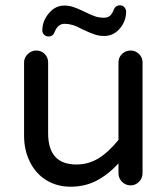

<svg xmlns="http://www.w3.org/2000/svg" viewBox="-20 -695 635 726"><path d="M140 -580Q140 -615 164.5 -644.5Q189 -674 223 -674Q240 -674 256 -669Q272 -664 301 -650Q327 -637 341.5 -632.5Q356 -628 373 -628Q386 -628 394 -634Q402 -640 408 -653Q415 -675 434 -675Q443 -675 449.5 -668.5Q456 -662 457 -652Q457 -615 433 -587Q409 -559 374 -559Q356 -559 340 -564Q324 -569 294 -583Q270 -596 254.5 -600.5Q239 -605 224 -605Q199 -605 187 -575Q181 -557 163 -557Q154 -557 147 -563.5Q140 -570 140 -580ZM71 -459Q71 -477 85 -490.5Q99 -504 117 -504Q136 -504 149 -491Q162 -478 162 -459V-191Q162 -73 269 -73Q314 -73 352 -96Q390 -119 428 -166V-459Q428 -478 441.5 -491Q455 -504 474 -504Q492 -504 505.5 -491Q519 -478 519 -459V-40Q519 -21 505.5 -7.5Q492 6 474 6Q455 6 441.5 -7.5Q428 -21 428 -40V-77Q387 -33 343.5 -11Q300 11 247 11Q194 11 153 -15Q114 -40 92.5 -84Q71 -128 71 -182Z"/></svg>

Font: 寒蝉全圆体
Style: Regular
Weight: 400
Designer: Warren2060
      Designed by Motoya company      

      [Varela Round]
      Joe Prince(Latin component); Avraham Cornf
Foundry: ChillType
Version: Version 3.200